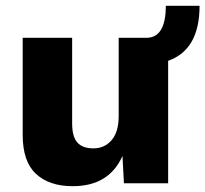

<svg xmlns="http://www.w3.org/2000/svg" viewBox="-20 -630 706 660"><path d="M666 -610Q666 -459 558 -421V0H406L401 -94Q355 10 230 10Q149 10 103.5 -32.5Q58 -75 58 -166V-500H228V-206Q228 -160 246 -140Q264 -120 301 -120Q339 -120 363.5 -148Q388 -176 388 -232V-500H483Q550 -500 550 -610Z"/></svg>

Font: Elaine Sans
Style: Bold
Weight: 700
Designer: Wei Huang
Foundry: Wei Huang
Version: Version 2.001;December 24, 2019;FontCreator 12.0.0.2547 64-b